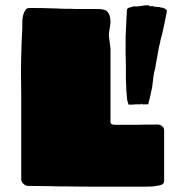

<svg xmlns="http://www.w3.org/2000/svg" viewBox="-20 -703 665 723"><path d="M233 -1Q190 -1 167 -2L85 -3Q76 -3 68 -11Q60 -19 60 -28V-248V-344L59 -426Q59 -467 61 -529Q61 -542 64 -596V-619Q64 -647 75 -664Q80 -673 91 -673Q140 -673 198 -671Q206 -670 221 -670Q254 -670 270 -669H324Q328 -669 347.5 -669Q367 -669 378 -664Q396 -654 396 -618L395 -610Q395 -607 393 -595Q390 -580 390 -573Q390 -562 393 -545Q395 -533 395 -529L396 -523V-383V-318V-256V-244Q396 -236 405 -234Q408 -233 418 -233H491Q518 -234 573 -234Q584 -234 591 -227.5Q598 -221 598 -214V-23V-21Q598 -13 590 -8Q581 -4 569 -3Q556 0 528 0H383Q280 0 233 -1ZM464 -309 459 -326 458 -336 456 -360 454 -408V-455L453 -504V-563L456 -629L458 -668L463 -673L483 -679H500L528 -683H541L544 -679L548 -680H553L555 -681L556 -679H559L561 -678L583 -676L586 -674H588V-675H589L600 -671L608 -665V-658L601 -623L596 -599L590 -573L584 -550L583 -543L579 -528L574 -500L569 -473L564 -444L560 -429L558 -416L553 -375L545 -338L538 -310H520L518 -309L513 -313L511 -310H490L478 -309Z"/></svg>

Font: Sigmar One
Style: Regular
Weight: 400
Designer: Vernon Adams
Foundry: Vernon Adams
Version: Version 2.000